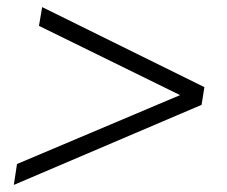

<svg xmlns="http://www.w3.org/2000/svg" viewBox="-20 -558 640 542"><path d="M19 -36 28 -95 525 -305 520 -274 90 -485 99 -538 557 -312 549 -262Z"/></svg>

Font: Mulish ExtraLight Light
Style: Italic
Weight: 300
Italic angle: -9°
Version: Version 3.603